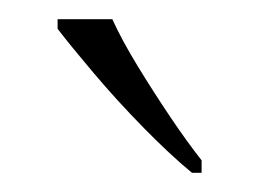

<svg xmlns="http://www.w3.org/2000/svg" viewBox="-20 -786 270 200"><path d="M180 -606Q158 -624 130 -652.5Q102 -681 77.5 -710Q53 -739 40 -756V-766H97Q107 -744 123.5 -717Q140 -690 157.5 -664Q175 -638 190 -619V-606Z"/></svg>

Font: Noto Serif Tamil ExtraLight
Style: Italic
Weight: 200
Italic angle: -12°
Designer: Indian Type Foundry, Tom Grace, and the Monotype Design Team
Foundry: Monotype Imaging Inc.
Version: Version 2.003; ttfautohint (v1.8.4.7-5d5b)